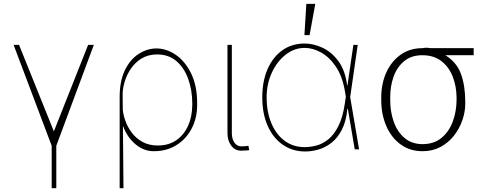

<svg xmlns="http://www.w3.org/2000/svg" viewBox="-20 -780 2548 1003"><path d="M51.1 -545.5H79.5L261.4 -93.8L440.3 -545.5H470.2L274.1 -18.5V203.1H250V-18.5Z M605.1 203.1V-271.3Q604.8 -355.8 632.1 -412.5Q659.4 -469.1 703.7 -497.9Q747.9 -526.6 796.9 -527Q851.2 -526.6 899.9 -492.5Q948.5 -458.5 979.2 -394.7Q1009.9 -331 1009.9 -241.5V-231.5Q1009.9 -164.1 981.7 -109.4Q953.5 -54.7 902.5 -22.4Q851.6 9.9 782.7 9.9Q731.2 9.9 687.5 -26.6Q643.8 -63.2 622.2 -122.9L625 203.1ZM621.4 -207Q623.9 -179.7 635.5 -147.5Q647 -115.4 668.9 -86.3Q690.7 -57.2 724.6 -38.5Q758.5 -19.9 805.4 -19.9Q861.5 -20.2 901.3 -47.8Q941.1 -75.3 962.5 -123Q984 -170.8 984.4 -231.5V-241.5Q984 -310 963.2 -367.7Q942.5 -425.4 902 -460.4Q861.5 -495.4 801.1 -495.7Q753.2 -495.4 718.9 -474.1Q684.7 -452.8 663 -420.1Q641.3 -387.4 631 -352.1Q620.7 -316.8 620.7 -288.4Z M1168.3 -545.5H1191.1V-85.2Q1191.1 -54 1204.7 -34.8Q1218.4 -15.6 1239.3 -15.6Q1256.7 -15.6 1266.7 -16.9Q1276.6 -18.1 1277.7 -18.5L1282 4.3Q1280.5 4.6 1269.4 5.9Q1258.2 7.1 1239.3 7.1Q1208.1 7.1 1188.2 -18.8Q1168.3 -44.7 1168.3 -85.2Z M1571.7 11.4Q1505.3 10.3 1455.4 -25.2Q1405.5 -60.7 1377.8 -123.9Q1350.1 -187.1 1350.1 -271.3Q1350.1 -355.1 1377.5 -418.3Q1404.8 -481.5 1454.5 -517Q1504.3 -552.6 1571.7 -552.6Q1617.2 -552.6 1664.6 -530.7Q1712 -508.9 1747.7 -460.8Q1783.4 -412.6 1793.3 -333.8H1795.1L1826 -545.5H1848.7L1809.3 -272.7L1855.8 0H1833.1L1797.2 -211.6H1794.7Q1788.4 -145.6 1765.8 -102.1Q1743.3 -58.6 1710.9 -33.6Q1678.6 -8.5 1642.2 1.6Q1605.8 11.7 1571.7 11.4ZM1786.6 -274.9 1782 -302.6Q1768.5 -382.1 1734.2 -432.4Q1699.9 -482.6 1656.6 -506.2Q1613.3 -529.8 1571.7 -529.8Q1517.8 -529.8 1472.5 -494.5Q1427.2 -459.2 1400 -400.4Q1372.9 -341.6 1372.9 -271.3Q1372.9 -195.7 1397.4 -136.9Q1421.9 -78.1 1466.6 -44.7Q1511.4 -11.4 1571.7 -11.4Q1601.9 -11.4 1634.2 -20.1Q1666.5 -28.8 1696.2 -53.1Q1725.9 -77.4 1748.6 -123.2Q1771.3 -169 1782 -242.9ZM1570.3 -596.6 1580.3 -759.9H1627.1L1597.3 -596.6Z M1971.6 -258.5V-269.9Q1971.6 -342.7 1998 -401.3Q2024.5 -459.9 2072.8 -494.1Q2121.1 -528.4 2186.1 -528.4Q2208.8 -532.7 2228.3 -528.4H2454.5V-491.5H2306.5Q2365.4 -455.3 2387.8 -394.5Q2410.2 -333.8 2410.5 -248.6V-238.6Q2410.5 -195.3 2395.2 -151.5Q2380 -107.6 2351.2 -71Q2322.4 -34.4 2281.1 -12.3Q2239.7 9.9 2187.5 9.9Q2121.4 9.9 2072.8 -25.6Q2024.1 -61.1 1997.9 -122Q1971.6 -182.9 1971.6 -258.5ZM2018.5 -269.9V-258.5Q2018.1 -197.8 2036.6 -144.9Q2055 -92 2092.7 -59.7Q2130.3 -27.3 2187.5 -27Q2247.2 -27.3 2286.4 -59.7Q2325.6 -92 2345.2 -144.9Q2364.7 -197.8 2365.1 -258.5V-269.9Q2364.7 -328.8 2345.2 -379.3Q2325.6 -429.7 2286 -460.6Q2246.4 -491.5 2186.1 -491.5Q2128.9 -491.5 2091.4 -460.6Q2054 -429.7 2036 -379.3Q2018.1 -328.8 2018.5 -269.9Z"/></svg>

Font: Inter Thin BETA
Style: Regular
Weight: 100
Designer: Rasmus Andersson
Foundry: rsms
Version: Version 3.011;git-f93a4a705